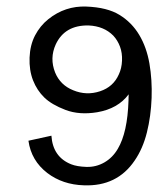

<svg xmlns="http://www.w3.org/2000/svg" viewBox="-20 -553 478 580"><path d="M386.7 -67.9Q333.5 10.7 233.4 6.8Q169.4 4.9 123 -30.3Q74.2 -67.9 65.9 -127.9L135.3 -143.1Q139.6 -78.6 195.3 -56.6Q212.4 -49.8 241.2 -48.8Q270 -47.9 295.2 -62.3Q320.3 -76.7 335.9 -103.5Q365.2 -152.8 368.2 -249.5Q368.2 -254.9 368.4 -259.5Q368.7 -264.2 368.7 -268.1Q336.4 -224.6 273.4 -213.9Q219.7 -205.1 178 -220.9Q136.2 -236.8 114 -258.3Q91.8 -279.8 79.8 -310.3Q67.9 -340.8 69.3 -378.9Q70.8 -417 85.9 -446Q101.1 -475.1 126 -495.1Q176.8 -535.6 240.5 -533.2Q304.2 -530.8 341.3 -507.8Q378.4 -484.9 400.6 -447.5Q422.9 -410.2 431.4 -361.1Q439.9 -312 438 -257.1Q436 -202.1 423.8 -153.1Q411.6 -104 386.7 -67.9ZM338.9 -328.1Q347.7 -346.7 348.6 -369.9Q349.6 -393.1 342.5 -412.1Q335.4 -431.2 322.3 -445.3Q293.9 -474.1 247.6 -476.1Q175.8 -477.5 148.4 -418.9Q129.4 -377 146.5 -334Q162.1 -295.9 201.2 -280.3Q241.2 -263.7 282.2 -277.3Q322.3 -290.5 338.9 -328.1Z"/></svg>

Font: Meera
Style: Regular
Weight: 400
Designer: Hussain KH and Suresh P for Swathanthra Malayalam Computing (SMC)
Version: 7.0.0+20160512